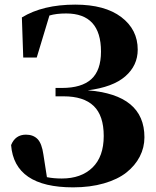

<svg xmlns="http://www.w3.org/2000/svg" viewBox="-20 -787 671 827"><path d="M80.1 -539.1 74.2 -711.9Q164.6 -767.1 304.2 -767.1Q431.6 -767.1 502.4 -713.4Q573.2 -659.7 573.2 -573.2Q573.2 -504.9 519.8 -458.3Q466.3 -411.6 357.9 -397.9Q602.1 -378.9 602.1 -195.8Q602.1 -151.4 582 -112.5Q562 -73.7 524.4 -43.9Q486.8 -14.2 427.5 2.9Q368.2 20 294.9 20Q42 20 27.8 -162.1Q45.9 -207 91.8 -207Q123 -207 141.6 -188.2Q160.2 -169.4 167 -121.1L182.1 -23.9Q210.9 -18.1 246.1 -18.1Q329.6 -18.1 378.2 -65.2Q426.8 -112.3 426.8 -201.2Q426.8 -289.1 383.5 -330.6Q340.3 -372.1 253.9 -372.1H219.2V-408.2H247.1Q331.5 -408.2 373.3 -446Q415 -483.9 415 -564.9Q415 -729 265.1 -729Q222.2 -729 192.9 -720.2L138.2 -539.1Z"/></svg>

Font: Noto Serif JP Black
Style: Regular
Weight: 900
Designer: Ryoko NISHIZUKA  (kana & ideographs); Frank Grießhammer (Latin, Greek & Cyrillic); Wenlong ZHANG  (bopomofo); Sandoll Co
Foundry: Adobe Systems Incorporated
Version: Version 1.001;PS 1.001;hotconv 16.6.54;makeotf.lib2.5.65590